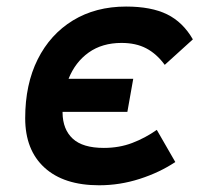

<svg xmlns="http://www.w3.org/2000/svg" viewBox="-20 -547 626 577"><path d="M277.8 9.8Q171.9 9.8 113.8 -43.2Q55.7 -96.2 55.7 -191.9Q55.7 -293.5 93.3 -368.7Q130.9 -443.8 199.2 -485.6Q267.6 -527.3 358.9 -527.3Q434.6 -527.3 482.2 -503.9Q529.8 -480.5 559.6 -428.7L475.1 -352.1Q450.7 -385.3 419.7 -401.6Q388.7 -418 345.2 -418Q287.1 -418 246.6 -389.2Q206.1 -360.4 186 -310.1H380.4L362.8 -210.9H168Q168 -210 168 -208.5Q168.5 -158.2 198.5 -130.4Q228.5 -102.5 292 -102.5Q338.4 -102.5 377.4 -117.4Q416.5 -132.3 451.2 -156.7L506.8 -60.1Q460 -28.8 400.1 -9.5Q340.3 9.8 277.8 9.8Z"/></svg>

Font: CaskaydiaCove NFP SemiBold
Style: Italic
Weight: 600
Italic angle: -10°
Designer: Aaron Bell
Foundry: Saja Typeworks
Version: Version 2111.001; VTT 6.35;Nerd Fonts 3.1.1